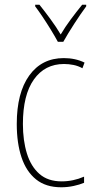

<svg xmlns="http://www.w3.org/2000/svg" viewBox="-20 -783 401 813"><path d="M239 10Q174 10 132.5 -23.5Q91 -57 71 -117Q51 -177 51 -258Q51 -390 104 -463.5Q157 -537 250 -537Q299 -537 338 -518L329 -494Q311 -504 291 -508Q271 -512 251 -512Q170 -512 123.5 -446.5Q77 -381 77 -258Q77 -188 94 -133Q111 -78 147 -46.5Q183 -15 241 -15Q290 -15 336 -35V-9Q317 -1 291.5 4.5Q266 10 239 10ZM225 -606Q212 -630 194.5 -658.5Q177 -687 159.5 -713Q142 -739 129 -756V-763H147Q168 -737 193 -703Q218 -669 237 -637Q256 -669 279 -700Q302 -731 328 -763H345V-756Q322 -725 294.5 -682.5Q267 -640 248 -606Z"/></svg>

Font: Noto Sans Devanagari UI Condensed Thin
Style: Regular
Weight: 100
Width: 3
Designer: Jelle Bosma - Monotype Design Team
Foundry: Monotype Imaging Inc.
Version: Version 2.004; ttfautohint (v1.8.4.7-5d5b)